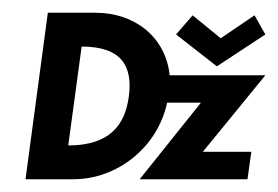

<svg xmlns="http://www.w3.org/2000/svg" viewBox="-20 -281 436 301"><path d="M182 -130C176 -84 151 -53 87 -53L108 -208C172 -208 188 -176 182 -130ZM55 -261 20 0H95C164 0 227 -50 242 -120H295L199 0H368L374 -43H298L396 -163H246C240 -222 192 -261 130 -261ZM282 -257 256 -227 320 -177 396 -227 379 -257 326 -221Z"/></svg>

Font: Hussar Tani
Style: DwaKurs
Weight: 700
Foundry: Cannot Into Space Fonts
Version: Version 0.92